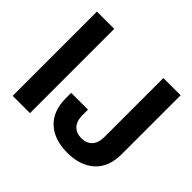

<svg xmlns="http://www.w3.org/2000/svg" viewBox="-166 -945 1172 1172"><g transform="rotate(45 420.0 -359.0)"><path d="M209 -727.5V0H59.6V-727.5ZM540 10.3Q428.2 10.3 363.8 -49.3Q299.3 -108.9 299.3 -219.2V-265.6H444.3V-217.8Q444.3 -167 469.7 -140.1Q495.1 -113.3 538.6 -113.3Q582.5 -113.3 607.9 -140.1Q633.3 -167 633.3 -218.3V-727.5H782.2V-218.3Q782.2 -107.9 717.3 -48.8Q652.3 10.3 540 10.3Z"/></g></svg>

Font: Inter 24pt
Style: Bold
Weight: 700
Designer: Rasmus Andersson
Foundry: rsms
Version: Version 4.001;git-66647c0bb